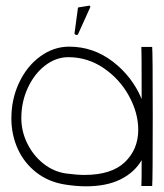

<svg xmlns="http://www.w3.org/2000/svg" viewBox="-20 -654 576 675"><path d="M517 -246Q517 -24 515 0H477Q478 -7 478 -91Q453 -48 404 -23.5Q355 1 282 1Q249 1 210 -5Q151 -14 108 -47.5Q65 -81 42.5 -130.5Q20 -180 20 -238Q20 -306 47.5 -364Q75 -422 122 -456Q169 -490 223 -490Q308 -490 376.5 -437.5Q445 -385 478 -306Q478 -481 477 -489H515Q517 -469 517 -246ZM277 -39Q372 -39 419 -84Q466 -129 466 -198Q466 -257 433.5 -316.5Q401 -376 344.5 -414.5Q288 -453 220 -453Q177 -453 139 -424Q101 -395 78 -345.5Q55 -296 55 -239Q55 -192 76 -149.5Q97 -107 133 -78.5Q169 -50 213 -44Q251 -39 277 -39ZM293 -634Q295 -635 296.5 -633Q298 -631 297 -628L254 -533Q252 -531 250 -531Q247 -531 244 -533Q241 -535 242 -537L254 -626Q254 -628 256 -628Z"/></svg>

Font: Vibes
Style: Regular
Weight: 400
Designer: AbdElmomen Kadhim
Version: Version 1.100